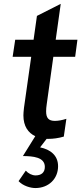

<svg xmlns="http://www.w3.org/2000/svg" viewBox="-20 -694 414 972"><path d="M226 9C249 9 276 5.5 303 -2.5L316 -92.5C294 -85.5 275 -82 257.5 -82C225 -82 213.5 -98 213.5 -130C213.5 -141.5 214.5 -153 216.5 -166L250 -406.5H360.5L372 -493H262L287.5 -674.5L167 -613.5L150 -493H57L44 -406.5H138L101.5 -149C99.5 -130.5 98.5 -119.5 98.5 -110C98.5 -55 122.5 -21.5 158.5 -4.5L96 96C146.5 96.5 207 101 207 151C207 179.5 189 194 160 194C142 194 123 184 110.5 170L74 223C97.5 248 135.5 258 159 258C226 258 274 211.5 274 147.5C274 91.5 233.5 62.5 183 52L216 9Z"/></svg>

Font: HK Grotesk SemiBold
Style: Italic
Weight: 600
Italic angle: -16°
Designer: Alfredo Marco Pradil
Foundry: Hanken Design Co.
Version: Version 3.001;FEAKit 1.0